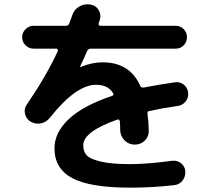

<svg xmlns="http://www.w3.org/2000/svg" viewBox="-20 -823 1040 893"><path d="M136.7 -596.7Q114.3 -596.7 98.6 -612.3Q83 -627.9 83 -649.9Q83 -671.9 99.1 -687.5Q115.2 -703.1 136.7 -703.1H287.1Q297.9 -703.1 301.8 -713.9Q303.7 -719.7 309.1 -732.9Q314.5 -746.1 316.4 -752.9Q325.2 -779.3 349.1 -793Q373 -806.6 401.4 -801.8Q427.7 -796.9 439.9 -774.4Q452.1 -752 443.4 -727.5Q442.4 -725.6 440.9 -720.7Q439.5 -715.8 438.5 -713.9Q437.5 -710 439.9 -706.5Q442.4 -703.1 446.3 -703.1H796.9Q819.3 -703.1 834.5 -687.5Q849.6 -671.9 849.6 -649.9Q849.6 -627.9 834.5 -612.3Q819.3 -596.7 796.9 -596.7H402.3Q391.6 -596.7 385.7 -586.9Q375 -560.5 352.5 -513.7Q352.5 -511.7 353.5 -511.7H355.5Q408.2 -533.2 457 -533.2Q584 -533.2 632.8 -422.9Q636.7 -414.1 649.4 -416Q718.8 -429.7 794.9 -440.4Q817.4 -443.4 835 -429.2Q852.5 -415 855 -392.1Q857.4 -369.1 843.3 -351.1Q829.1 -333 805.7 -330.1Q742.2 -321.3 673.8 -306.6Q664.1 -304.7 666 -293.9Q670.9 -257.8 671.9 -216.8Q672.9 -188.5 653.8 -169.4Q634.8 -150.4 606.9 -150.4Q579.1 -150.4 559.6 -169.9Q540 -189.5 539.1 -216.8Q539.1 -223.6 538.6 -238.3Q538.1 -252.9 537.1 -259.8Q537.1 -263.7 533.2 -266.1Q529.3 -268.6 525.4 -266.6Q367.2 -210.9 367.2 -147.5Q367.2 -119.1 382.3 -101.6Q397.5 -84 447.3 -71.8Q497.1 -59.6 586.9 -59.6Q663.1 -59.6 780.3 -75.2Q803.7 -78.1 821.8 -64Q839.8 -49.8 841.8 -27.3Q843.8 -2.9 829.6 16.1Q815.4 35.2 791 38.1Q690.4 49.8 586.9 49.8Q398.4 49.8 315.9 5.4Q233.4 -39.1 233.4 -132.8Q233.4 -207 300.3 -269.5Q367.2 -332 501 -377Q511.7 -380.9 505.9 -389.6Q482.4 -428.7 426.8 -428.7Q334 -428.7 212.9 -276.4Q196.3 -254.9 171.4 -249.5Q146.5 -244.1 123 -256.8Q101.6 -269.5 96.2 -293.9Q90.8 -318.4 105.5 -337.9Q197.3 -472.7 249 -585.9Q250 -589.8 248 -593.3Q246.1 -596.7 242.2 -596.7Z"/></svg>

Font: Rounded-X Mgen+ 1m bold
Style: Bold
Weight: 700
Designer: [Source Han Sans]
Ryoko NISHIZUKA  (kana & ideographs); Paul D. Hunt (Latin, Greek & Cyrillic); Wenlong ZHANG  (bopomofo
Version: Version 1.059.20150602